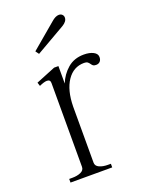

<svg xmlns="http://www.w3.org/2000/svg" viewBox="-130 -733 598 796"><g transform="rotate(-20 169.0 -335.0)"><path d="M100 -546 89 -561 199 -654Q217 -670 232 -670Q241 -670 246.5 -664.5Q252 -659 252 -651Q252 -634 230 -621ZM331 -448Q331 -436 324.5 -429Q318 -422 307 -422Q298 -422 294 -425Q290 -428 286 -434Q282 -440 277 -443.5Q272 -447 262 -447Q215 -447 187 -405.5Q159 -364 158 -292V-45Q158 -30 173.5 -23Q189 -16 211 -16H224V0H40V-16H54Q76 -16 91.5 -23Q107 -30 107 -45V-415Q107 -430 92 -430Q80 -430 58 -420L53 -436L139 -471H158V-394Q172 -430 201 -455Q230 -480 273 -480Q298 -480 314.5 -471.5Q331 -463 331 -448Z"/></g></svg>

Font: Taviraj ExtraLight
Style: Regular
Weight: 275
Designer: Katatrad Team
Foundry: CadsonDemak
Version: Version 1.001